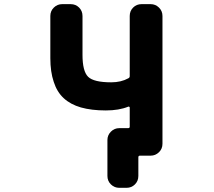

<svg xmlns="http://www.w3.org/2000/svg" viewBox="-20 -775 1040 933"><path d="M559.6 137.7Q536.1 137.7 519 121.1Q502 104.5 502 80.1V-94.7Q502 -118.2 519 -135.3Q536.1 -152.3 559.6 -152.3H602.5Q610.4 -152.3 610.4 -159.2V-252Q610.4 -254.9 607.9 -256.3Q605.5 -257.8 603.5 -256.8Q558.6 -238.3 494.1 -238.3Q424.8 -238.3 373 -252.9Q322.3 -267.6 289.6 -297.9Q256.8 -328.1 241.2 -377Q224.6 -425.8 224.6 -492.2V-697.3Q224.6 -721.7 241.7 -738.3Q258.8 -754.9 282.2 -754.9H323.2Q347.7 -754.9 364.3 -738.3Q380.9 -721.7 380.9 -697.3V-508.8Q380.9 -428.7 408.2 -401.9Q435.5 -375 520.5 -375Q568.4 -375 603.5 -394.5Q610.4 -397.5 610.4 -405.3V-697.3Q610.4 -721.7 627 -738.3Q643.6 -754.9 668 -754.9H711.9Q735.4 -754.9 752.4 -738.3Q769.5 -721.7 769.5 -697.3V-76.2Q769.5 -51.8 752.4 -35.2Q735.4 -18.6 711.9 -18.6H660.2Q652.3 -18.6 652.3 -10.7V80.1Q652.3 104.5 635.7 121.1Q619.1 137.7 594.7 137.7Z"/></svg>

Font: Rounded Mgen+ 1mn bold
Style: Bold
Weight: 700
Designer: [Source Han Sans]
Ryoko NISHIZUKA  (kana & ideographs); Paul D. Hunt (Latin, Greek & Cyrillic); Wenlong ZHANG  (bopomofo
Version: Version 1.059.20150602